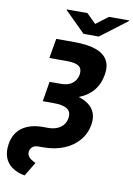

<svg xmlns="http://www.w3.org/2000/svg" viewBox="-131 -1008 897 1298"><g transform="rotate(10 317.0 -358.5)"><path d="M183.1 -727.5H307.6Q397.5 -727.5 454.3 -707.8Q511.2 -688 535.2 -647.7Q559.1 -607.4 548.3 -545.4Q538.1 -481.4 500.5 -436Q462.9 -390.6 400.6 -366.7Q338.4 -342.8 253.4 -342.8H174.3L189 -433.6H266.6Q317.9 -433.6 346.4 -456.8Q375 -480 380.9 -517.1Q387.2 -556.2 364 -574Q340.8 -591.8 285.2 -592.3H159.7ZM181.6 -385.3H255.9Q395.5 -385.3 464.4 -337.4Q533.2 -289.6 517.6 -196.3Q506.8 -134.3 467 -87.6Q427.2 -41 365 -15.6Q302.7 9.8 223.1 9.8H191.4Q165.5 9.8 151.1 21.5Q136.7 33.2 133.3 52.2Q130.4 68.4 137 81.5Q143.6 94.7 157.7 104.7Q171.9 114.7 190.4 123L132.8 218.8Q79.6 209 44.7 184.1Q9.8 159.2 -4.4 119.6Q-18.6 80.1 -10.3 28.3Q2.4 -48.8 56.9 -87.2Q111.3 -125.5 197.8 -125.5H233.9Q267.1 -125.5 293.2 -135.7Q319.3 -146 336.2 -165.8Q353 -185.5 357.4 -213.9Q364.7 -258.3 334 -277.8Q303.2 -297.4 239.7 -296.9H166.5ZM360.4 -936 424.8 -872.6 508.3 -936H647L646.5 -931.6L463.4 -793H358.9L218.8 -931.6L219.7 -936Z"/></g></svg>

Font: Inter 28pt ExtraBold
Style: Italic
Weight: 800
Italic angle: -9.3988°
Designer: Rasmus Andersson
Foundry: rsms
Version: Version 4.001;git-66647c0bb